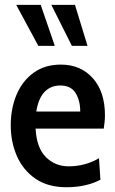

<svg xmlns="http://www.w3.org/2000/svg" viewBox="-20 -774 482 804"><path d="M258 10Q180.5 10 128.8 -25.5Q77 -61 51 -120Q25 -179 25 -249.5Q25 -319.5 49.2 -377.2Q73.5 -435 120.5 -469.2Q167.5 -503.5 235 -503.5Q317.5 -503.5 368.5 -446.8Q419.5 -390 419.5 -290.5Q419.5 -277.5 418 -263.8Q416.5 -250 414.5 -235.5H129Q133.5 -154 172.5 -115.8Q211.5 -77.5 267 -77.5Q337 -77.5 394.5 -111.5L400.5 -21.5Q374 -7 337.8 1.5Q301.5 10 258 10ZM132 -307H316Q316 -353 296.5 -384.5Q277 -416 232.5 -416Q192 -416 166.2 -388.8Q140.5 -361.5 132 -307ZM346.5 -582H281L195 -753.5H294ZM209.5 -582H140.5L48 -753.5H150.5Z"/></svg>

Font: Cabin Condensed Medium
Style: Regular
Weight: 500
Width: 3
Designer: Pablo Impallari
Foundry: Pablo Impallari. http://www.impallari.com Igino Marini. http://www.ikern.com
Version: Version 3.001; ttfautohint (v1.8.3)